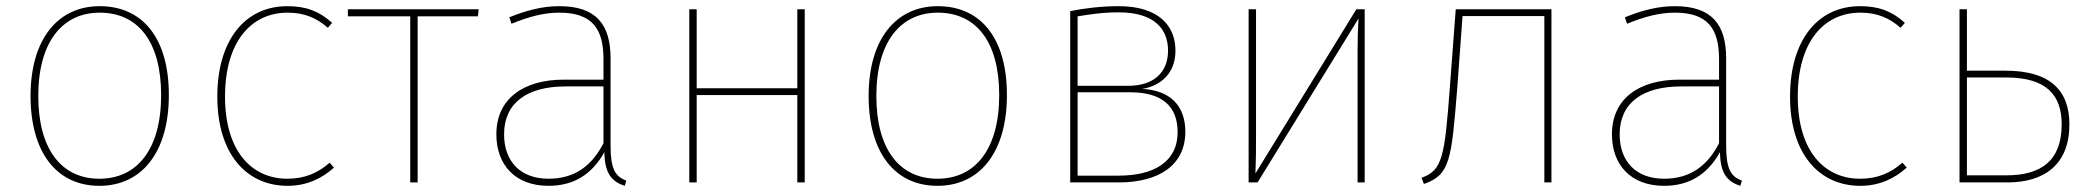

<svg xmlns="http://www.w3.org/2000/svg" viewBox="-20 -591 6771 622"><path d="M303 -571C168 -571 79 -465 79 -280C79 -98 163 11 302 11C438 11 527 -96 527 -283C527 -469 441 -571 303 -571ZM303 -550C428 -550 502 -455 502 -283C502 -107 424 -12 302 -12C178 -12 104 -109 104 -280C104 -456 183 -550 303 -550Z M911 -571C773 -571 684 -460 684 -278C684 -94 777 11 912 11C974 11 1023 -13 1062 -48L1048 -64C1012 -32 969 -12 911 -12C794 -12 709 -103 709 -278C709 -455 793 -550 912 -550C967 -550 1007 -532 1042 -501L1056 -517C1014 -555 971 -571 911 -571Z M1531 -561H1107V-538H1309V0H1333V-538H1528Z M1958 -119V-402C1958 -512 1911 -571 1792 -571C1738 -571 1687 -558 1630 -535L1637 -514C1693 -537 1742 -550 1792 -550C1899 -550 1935 -497 1935 -400V-333H1807C1674 -333 1588 -270 1588 -156C1588 -56 1650 11 1757 11C1840 11 1898 -27 1938 -98C1939 -31 1960 -3 2004 11L2009 -6C1973 -19 1958 -44 1958 -119ZM1757 -12C1667 -12 1613 -67 1613 -156C1613 -258 1688 -311 1812 -311H1935V-127C1898 -55 1843 -12 1757 -12Z M2563 0H2587V-561H2563V-305H2237V-561H2213V0H2237V-283H2563Z M3018 -571C2883 -571 2794 -465 2794 -280C2794 -98 2878 11 3017 11C3153 11 3242 -96 3242 -283C3242 -469 3156 -571 3018 -571ZM3018 -550C3143 -550 3217 -455 3217 -283C3217 -107 3139 -12 3017 -12C2893 -12 2819 -109 2819 -280C2819 -456 2898 -550 3018 -550Z M3680 -303C3743 -313 3788 -356 3788 -427C3788 -508 3733 -571 3604 -571C3547 -571 3492 -564 3447 -555V0H3604C3737 0 3820 -58 3820 -164C3820 -253 3766 -299 3680 -303ZM3604 -551C3722 -551 3764 -495 3764 -427C3764 -355 3716 -313 3635 -313H3471V-538C3509 -544 3550 -551 3604 -551ZM3604 -22H3471V-292H3642C3743 -292 3795 -248 3795 -163C3795 -66 3717 -22 3604 -22Z M4401 -561H4374L4047 -29C4049 -79 4049 -117 4049 -158V-561H4025V0H4054L4381 -531C4379 -496 4378 -464 4378 -426V0H4401Z M4696 -561 4677 -309C4660 -82 4653 -39 4585 -15L4593 5C4678 -25 4682 -72 4701 -307L4718 -539H4983V0H5006V-561Z M5572 -119V-402C5572 -512 5525 -571 5406 -571C5352 -571 5301 -558 5244 -535L5251 -514C5307 -537 5356 -550 5406 -550C5513 -550 5549 -497 5549 -400V-333H5421C5288 -333 5202 -270 5202 -156C5202 -56 5264 11 5371 11C5454 11 5512 -27 5552 -98C5553 -31 5574 -3 5618 11L5623 -6C5587 -19 5572 -44 5572 -119ZM5371 -12C5281 -12 5227 -67 5227 -156C5227 -258 5302 -311 5426 -311H5549V-127C5512 -55 5457 -12 5371 -12Z M6006 -571C5868 -571 5779 -460 5779 -278C5779 -94 5872 11 6007 11C6069 11 6118 -13 6157 -48L6143 -64C6107 -32 6064 -12 6006 -12C5889 -12 5804 -103 5804 -278C5804 -455 5888 -550 6007 -550C6062 -550 6102 -532 6137 -501L6151 -517C6109 -555 6066 -571 6006 -571Z M6477 -362H6352V-561H6328V0H6483C6604 0 6684 -59 6684 -188C6684 -296 6624 -362 6477 -362ZM6480 -23H6352V-340H6479C6610 -340 6659 -283 6659 -188C6659 -71 6593 -23 6480 -23Z"/></svg>

Font: Glow Sans SC Normal Thin
Style: Regular
Weight: 100
Designer: Ryoko NISHIZUKA (kana, bopomofo & ideographs); Paul D. Hunt (Latin, Greek & Cyrillic); Sandoll Communications, Soo-young
Version: Version 0.93